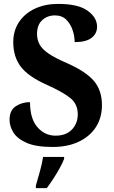

<svg xmlns="http://www.w3.org/2000/svg" viewBox="-20 -744 585 985"><path d="M250 10Q165 10 117 -11Q69 -32 49 -64Q29 -96 29 -129Q29 -178 61 -199Q93 -220 134 -220Q134 -135 172 -91.5Q210 -48 265 -48Q319 -48 349 -79.5Q379 -111 379 -158Q379 -211 339.5 -242Q300 -273 222 -308Q125 -351 86.5 -402Q48 -453 48 -528Q48 -587 78 -631.5Q108 -676 160 -700Q212 -724 278 -724Q381 -724 429.5 -689Q478 -654 478 -607Q478 -572 450 -550Q422 -528 363 -528Q363 -558 352.5 -589.5Q342 -621 320 -643Q298 -665 262 -665Q223 -665 196.5 -640.5Q170 -616 170 -570Q170 -541 182.5 -517Q195 -493 228 -470Q261 -447 324 -420Q421 -377 462 -328.5Q503 -280 503 -205Q503 -140 472 -92Q441 -44 384 -17Q327 10 250 10ZM164 208Q173 177 184.5 136Q196 95 201 61H309V71Q301 92 286 119Q271 146 253.5 173Q236 200 220 221H164Z"/></svg>

Font: Noto Serif Thai SemiCondensed
Style: Bold
Weight: 700
Width: 4
Designer: Monotype Design Team
Foundry: Monotype Imaging Inc.
Version: Version 2.002; ttfautohint (v1.8.4.7-5d5b)